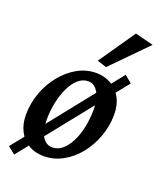

<svg xmlns="http://www.w3.org/2000/svg" viewBox="-133 -744 728 875"><g transform="rotate(20 231.5 -307.0)"><path d="M168.9 7.8Q127.9 7.8 96.7 -10.3Q65.4 -28.3 47.4 -62.5Q29.3 -96.7 29.3 -142.6Q29.3 -197.3 47.9 -248.5Q66.4 -299.8 99.1 -340.8Q131.8 -381.8 174.8 -406.2Q217.8 -430.7 266.6 -430.7Q306.6 -430.7 338.9 -412.1Q371.1 -393.6 389.2 -359.9Q407.2 -326.2 407.2 -279.3Q407.2 -225.6 388.7 -173.8Q370.1 -122.1 337.4 -81.1Q304.7 -40 261.2 -16.1Q217.8 7.8 168.9 7.8ZM192.4 -43Q218.8 -43 240.7 -61.5Q262.7 -80.1 278.8 -112.3Q294.9 -144.5 303.2 -185.5Q311.5 -226.6 311.5 -270.5Q311.5 -321.3 293 -352.1Q274.4 -382.8 246.1 -382.8Q218.8 -382.8 196.8 -363.8Q174.8 -344.7 159.2 -312Q143.6 -279.3 134.8 -238.3Q126 -197.3 126 -153.3Q126 -99.6 144.5 -71.3Q163.1 -43 192.4 -43ZM41 46.9 5.9 18.6 394.5 -468.8 429.7 -439.5ZM297.9 -470.7 252.9 -485.4 374 -661.1 462.9 -638.7Z"/></g></svg>

Font: Crimson Pro Medium
Style: Italic
Weight: 500
Italic angle: -12°
Designer: Jacques Le Bailly
Foundry: Baron von Fonthausen
Version: Version 1.003